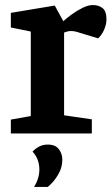

<svg xmlns="http://www.w3.org/2000/svg" viewBox="-20 -529 445 761"><path d="M23 0V-55L102 -69V-404L23 -420V-478L197 -507L231 -445Q244 -457 264.5 -472Q285 -487 307.5 -498Q330 -509 347 -509Q372 -509 387 -496.5Q402 -484 402 -452Q402 -433 393 -412Q384 -391 369 -377L296 -399Q285 -403 276.5 -404.5Q268 -406 261 -406Q253 -406 246.5 -404Q240 -402 234 -400V-72L344 -56V0ZM115 212Q136 178 136 143Q136 123 129.5 105Q123 87 109 72Q120 60 135 52Q150 44 169 44Q200 44 213.5 62.5Q227 81 227 103Q227 132 214.5 155.5Q202 179 188 194Q174 209 169 212Z"/></svg>

Font: Faustina
Style: Bold
Weight: 700
Designer: Alfonso Garcia
Foundry: http://www.omnibus-type.com
Version: Version 1.200